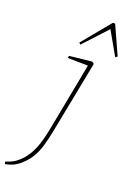

<svg xmlns="http://www.w3.org/2000/svg" viewBox="-259 -805 778 1129"><g transform="rotate(20 130.0 -240.0)"><path d="M-72 259 -75 244Q-49 237 -25 223Q-1 209 24 181Q53 148 73 99.5Q93 51 109 -34L189 -452L62 -454L65 -468L205 -483L218 -473L131 -27Q120 30 107.5 73Q95 116 75.5 149.5Q56 183 24 212Q0 234 -23.5 244.5Q-47 255 -72 259ZM323 -553 240 -699 105 -553 95 -562 241 -739H255L335 -562Z"/></g></svg>

Font: Source Serif Pro ExtraLight
Style: Italic
Weight: 200
Italic angle: -12°
Designer: Frank Grießhammer
Foundry: Adobe Systems Incorporated
Version: Version 3.001;hotconv 1.0.111;makeotfexe 2.5.65597